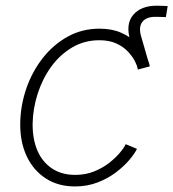

<svg xmlns="http://www.w3.org/2000/svg" viewBox="-20 -652 615 681"><path d="M472.2 -409.2 441.9 -508.8Q424.8 -566.4 452.4 -599.1Q480 -631.8 536.1 -631.8Q545.9 -631.8 556.2 -631.3Q566.4 -630.9 574.7 -630.4L568.4 -591.3Q558.6 -591.8 548.1 -592Q537.6 -592.3 530.8 -592.3Q498.5 -592.3 484.6 -574Q470.7 -555.7 481 -521.5L511.2 -417ZM246.1 9.3Q186 9.3 142.1 -19.3Q98.1 -47.9 74.5 -98.4Q50.8 -148.9 51.8 -215.3Q52.7 -277.8 73.2 -337.6Q93.8 -397.5 131.3 -445.6Q168.9 -493.7 220 -522Q271 -550.3 333 -550.3Q377 -550.3 409.2 -536.1Q441.4 -522 463.1 -500.5Q484.9 -479 496.8 -456.3Q508.8 -433.6 511.2 -416.5L468.8 -405.3Q467.3 -417.5 458.5 -434.8Q449.7 -452.1 433.6 -469.2Q417.5 -486.3 392.6 -497.8Q367.7 -509.3 332.5 -509.3Q278.8 -509.3 235.4 -483.4Q191.9 -457.5 161.1 -414.8Q130.4 -372.1 113.5 -319.3Q96.7 -266.6 95.7 -213.4Q95.2 -159.2 112.5 -118.4Q129.9 -77.6 164.1 -54.7Q198.2 -31.7 247.1 -31.7Q283.2 -31.7 313.7 -43.9Q344.2 -56.2 367.2 -74.2Q390.1 -92.3 405.3 -110.4Q420.4 -128.4 425.8 -140.6L465.8 -124Q457.5 -106.9 438.5 -84.5Q419.4 -62 391.1 -40.5Q362.8 -19 326.2 -4.9Q289.6 9.3 246.1 9.3Z"/></svg>

Font: Inter 16pt ExtraLight
Style: Italic
Weight: 250
Italic angle: -9.3988°
Version: Version 4.001;git-66647c0bb